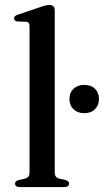

<svg xmlns="http://www.w3.org/2000/svg" viewBox="-20 -757 420 777"><path d="M201.5 -715.5V-60.5Q201.5 -48.5 206.2 -42.2Q211 -36 220 -34L244.5 -29Q252 -26.5 255.8 -23Q259.5 -19.5 259.5 -14Q259.5 -7.5 254.8 -3.8Q250 0 240.5 0H59.5Q50 0 45.5 -3.8Q41 -7.5 41 -14Q41 -19 44.5 -22.8Q48 -26.5 56 -28.5L81 -34Q90 -36.5 94.8 -42.2Q99.5 -48 99.5 -60V-650Q99.5 -659.5 96.2 -664Q93 -668.5 85.5 -669L50.5 -670Q43 -671.5 40 -674.5Q37 -677.5 37 -682Q37 -688 40.5 -691.5Q44 -695 53.5 -698L143.5 -728.5Q157.5 -733.5 165.8 -735.2Q174 -737 179.5 -737Q190.5 -737 196 -731.2Q201.5 -725.5 201.5 -715.5ZM321 -299Q294 -299 277.5 -315Q261 -331 261 -356.5Q261 -382 277.5 -397.8Q294 -413.5 321 -413.5Q348.5 -413.5 364.5 -397.8Q380.5 -382 380.5 -356.5Q380.5 -331.5 364.5 -315.2Q348.5 -299 321 -299Z"/></svg>

Font: Fraunces 48pt
Style: Regular
Weight: 400
Version: Version 1.000;[b76b70a41]